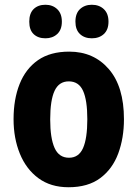

<svg xmlns="http://www.w3.org/2000/svg" viewBox="-20 -777 579 807"><path d="M501 -276Q501 -197 477 -132Q453 -67 401.5 -28.5Q350 10 268 10Q193 10 141.5 -28Q90 -66 63.5 -131Q37 -196 37 -276Q37 -360 62.5 -424Q88 -488 139.5 -524Q191 -560 271 -560Q374 -560 437.5 -486.5Q501 -413 501 -276ZM191 -275Q191 -196 209.5 -155Q228 -114 270 -114Q311 -114 329 -154.5Q347 -195 347 -276Q347 -356 329 -395.5Q311 -435 269 -435Q228 -435 209.5 -395.5Q191 -356 191 -275ZM103 -686Q103 -721 121.5 -739Q140 -757 171 -757Q201 -757 220.5 -738.5Q240 -720 240 -686Q240 -652 220.5 -634Q201 -616 171 -616Q140 -616 121.5 -633.5Q103 -651 103 -686ZM297 -686Q297 -721 316.5 -739Q336 -757 366 -757Q397 -757 416.5 -738.5Q436 -720 436 -686Q436 -652 416.5 -634Q397 -616 366 -616Q335 -616 316 -634Q297 -652 297 -686Z"/></svg>

Font: Noto Sans Ethiopic Condensed ExtraBold
Style: Regular
Weight: 800
Width: 3
Designer: Monotype Design Team
Foundry: Monotype Imaging Inc.
Version: Version 2.102; ttfautohint (v1.8.4.7-5d5b)